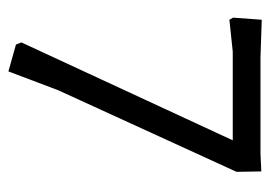

<svg xmlns="http://www.w3.org/2000/svg" viewBox="-113 -428 643 457"><g transform="rotate(90 208.5 -199.5)"><path d="M117 -498H346L388 -500L389 -441L195 -17L150 102L86 84L81 71L314 -432H103L27 -424L22 -433L27 -501Z"/></g></svg>

Font: Alegreya Sans
Style: Regular
Weight: 400
Designer: Juan Pablo del Peral
Foundry: Huerta Tipografica
Version: Version 2.008; ttfautohint (v1.6)